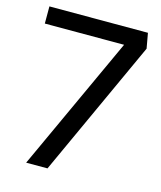

<svg xmlns="http://www.w3.org/2000/svg" viewBox="-107 -787 728 866"><g transform="rotate(15 256.5 -354.0)"><path d="M488.8 -637.2 196.8 0H97.2L386.2 -627.9H16.1V-708H476.1Z"/></g></svg>

Font: Sarala
Style: Regular
Weight: 400
Designer: Andres Torresi
Foundry: Huerta Tipografica
Version: Version 1.004;PS 001.003;hotconv 1.0.70;makeotf.lib2.5.58329